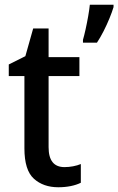

<svg xmlns="http://www.w3.org/2000/svg" viewBox="-20 -780 499 810"><path d="M252 -75Q270 -75 288.5 -78.5Q307 -82 321 -88V-9Q303 0 278.5 5Q254 10 226 10Q163 10 123 -26Q83 -62 83 -154V-459H17V-508L87 -543L120 -660H185V-539H315V-459H185V-159Q185 -75 252 -75ZM459 -750Q453 -730 442 -703Q431 -676 417 -648.5Q403 -621 389 -600H330V-612Q335 -629 341 -656Q347 -683 352 -711.5Q357 -740 359 -760H459Z"/></svg>

Font: Noto Sans Lao UI SemCond Med
Style: Regular
Weight: 500
Width: 4
Designer: Monotype Design Team
Foundry: Monotype Imaging Inc.
Version: Version 2.000; ttfautohint (v1.8.4.7-5d5b)